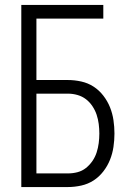

<svg xmlns="http://www.w3.org/2000/svg" viewBox="-20 -755 540 775"><path d="M66 0V-735H397V-680H127V-432H254Q281 -432 308 -426Q335 -420 357.5 -405.5Q380 -391 397 -369Q414 -347 424 -322Q434 -297 438 -270Q442 -243 442 -216Q442 -189 438 -162Q434 -135 424 -110Q414 -85 397 -63Q380 -41 357.5 -26.5Q335 -12 308 -6Q281 0 254 0ZM127 -55H254Q274 -55 293 -60Q312 -65 327 -77Q342 -89 353 -105Q364 -121 370 -139.5Q376 -158 378.5 -177.5Q381 -197 381 -216Q381 -235 378.5 -254.5Q376 -274 370 -292Q364 -310 353 -326.5Q342 -343 327 -354.5Q312 -366 293 -371.5Q274 -377 254 -377H127Z"/></svg>

Font: Iosevka SS04 Light
Style: Regular
Weight: 300
Monospace: yes
Designer: Belleve Invis
Foundry: Belleve Invis
Version: Version 19.0.0; ttfautohint (v1.8.4)